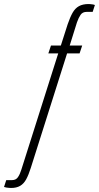

<svg xmlns="http://www.w3.org/2000/svg" viewBox="-73 -751 491 953"><path d="M-18 182Q-21 182 -27.5 181.5Q-34 181 -41 180Q-48 179 -53 177L-42 143H-13Q6 143 16 128.5Q26 114 33 91L216 -486H167L180 -525H229L263 -631Q275 -666 287.5 -688Q300 -710 319 -720.5Q338 -731 367 -731Q370 -731 375.5 -730.5Q381 -730 387.5 -729Q394 -728 398 -726L387 -692H357Q337 -692 327 -677.5Q317 -663 309 -640L273 -525H335L322 -486H260L80 82Q69 117 57 139Q45 161 27 171.5Q9 182 -18 182Z"/></svg>

Font: Archivo ExtraCondensed Thin
Style: Italic
Weight: 250
Width: 2
Italic angle: -10°
Designer: Hector Gatti
Foundry: Omnibus-Type
Version: Version 2.001